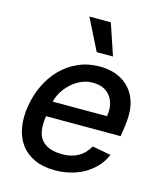

<svg xmlns="http://www.w3.org/2000/svg" viewBox="-117 -869 823 967"><g transform="rotate(15 294.5 -385.5)"><path d="M46.9 -269.2Q56.5 -326.3 81.1 -377.8Q105.8 -429.3 143.8 -468.2Q181.8 -507.1 232.8 -529.8Q283.7 -552.6 345.9 -552.6Q377.1 -552.6 405.9 -545.8Q434.7 -539.1 459.2 -525Q483.7 -511 502.8 -489.3Q522 -467.7 534.1 -437.5Q546.5 -407.3 548.3 -368.3Q550.1 -329.2 541.9 -278.4L535.9 -240.8H147.4Q133.5 -152.3 168.3 -114.3Q202.8 -76.7 275.2 -76.7Q371.1 -76.7 414.1 -154.5L511.4 -136.4Q495 -98.7 468.4 -71Q441.8 -43.3 408.6 -25Q375.4 -6.7 337.2 2.1Q299 11 259.6 11Q199.2 11 154.5 -9.1Q109.7 -29.1 82.2 -65.7Q54.7 -102.3 45.5 -154.1Q36.2 -206 46.9 -269.2ZM160.9 -320.3H443.9Q454.5 -383.2 424.4 -424Q394.2 -464.8 332 -464.8Q290.5 -464.8 254.6 -443.5Q236.5 -432.9 221.1 -418.9Q205.6 -404.8 193.5 -388.8Q181.5 -372.9 173.1 -355.5Q164.8 -338.1 160.9 -320.3ZM228.3 -782H340.2L395.2 -618.3H310.4Z"/></g></svg>

Font: Inter P Medium
Style: Italic
Weight: 500
Italic angle: 9.39999°
Designer: Rasmus Andersson
Foundry: rsms
Version: Version 3.018;git-588b23468